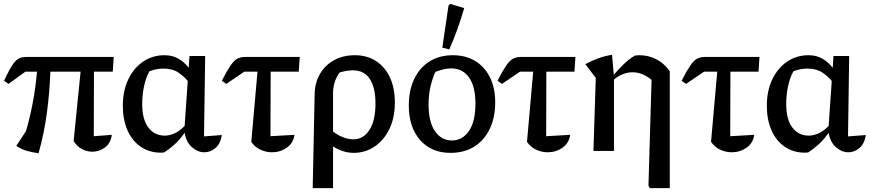

<svg xmlns="http://www.w3.org/2000/svg" viewBox="-20 -779 4499 991"><path d="M179 12Q148 8 118.5 -0.5Q89 -9 64 -26L114 -102Q133 -166 148 -243Q163 -320 171 -409H111L24 -346L1 -362Q27 -419 45 -445Q63 -471 78.5 -478Q94 -485 113 -485H567L562 -409H465L464 -76L557 -83Q552 -41 522.5 -18.5Q493 4 457 4Q429 4 403 -9.5Q377 -23 360 -51L396 -409H240Q236 -301 222 -196Q208 -91 179 12Z M827 8Q820 9 811 9Q751 9 706.5 -21.5Q662 -52 638 -106.5Q614 -161 614 -233Q614 -311 642.5 -370Q671 -429 719.5 -461.5Q768 -494 829 -494Q871 -494 902 -475.5Q933 -457 954 -429L958 -490H1039L1033 -75L1125 -82Q1118 -37 1092 -15Q1066 7 1035 7Q1001 7 971 -19Q941 -45 933 -94Q909 -59 882 -34.5Q855 -10 827 8ZM714 -242Q714 -163 745.5 -121Q777 -79 831 -79Q854 -79 880.5 -90.5Q907 -102 933 -129L949 -361Q930 -385 900 -405Q870 -425 823 -425Q787 -425 751 -411Q732 -376 723 -332Q714 -288 714 -242Z M1148 -346 1125 -362Q1151 -413 1169 -439.5Q1187 -466 1204 -475.5Q1221 -485 1244 -485H1527L1522 -409H1377L1376 -76L1500 -83Q1494 -40 1460 -16.5Q1426 7 1384 7Q1353 7 1324 -6.5Q1295 -20 1277 -47L1309 -409H1241Z M1594 192 1604 -292Q1605 -352 1631.5 -397.5Q1658 -443 1704.5 -468.5Q1751 -494 1811 -494Q1875 -494 1921.5 -463.5Q1968 -433 1993 -378.5Q2018 -324 2018 -251Q2018 -170 1989 -111.5Q1960 -53 1912 -21.5Q1864 10 1806 10Q1776 10 1748.5 0.5Q1721 -9 1699 -23V192ZM1699 -298V-100Q1723 -82 1749.5 -71Q1776 -60 1805 -60Q1856 -60 1887 -108.5Q1918 -157 1918 -245Q1918 -326 1889 -371Q1860 -416 1802 -416Q1772 -416 1733 -405Q1699 -358 1699 -298Z M2305 10Q2206 10 2148 -56.5Q2090 -123 2090 -235Q2090 -313 2118 -371.5Q2146 -430 2197 -462Q2248 -494 2317 -494Q2384 -494 2433 -464Q2482 -434 2509 -379.5Q2536 -325 2536 -251Q2536 -172 2507.5 -113Q2479 -54 2427.5 -22Q2376 10 2305 10ZM2312 -54Q2367 -54 2400.5 -103Q2434 -152 2434 -244Q2434 -332 2401 -379Q2368 -426 2309 -426Q2275 -426 2227 -408Q2210 -369 2201 -328Q2192 -287 2192 -240Q2192 -150 2225 -102Q2258 -54 2312 -54ZM2299 -524 2263 -533 2295 -750 2304 -759 2376 -737Q2360 -682 2341 -629Q2322 -576 2299 -524Z M2571 -346 2548 -362Q2574 -413 2592 -439.5Q2610 -466 2627 -475.5Q2644 -485 2667 -485H2950L2945 -409H2800L2799 -76L2923 -83Q2917 -40 2883 -16.5Q2849 7 2807 7Q2776 7 2747 -6.5Q2718 -20 2700 -47L2732 -409H2664Z M3043 0 3055 -377 3001 -448Q3035 -466 3069.5 -478.5Q3104 -491 3139 -496L3148 -393Q3172 -421 3199 -447.5Q3226 -474 3257 -492Q3268 -494 3280 -494Q3326 -494 3366 -474Q3406 -454 3437 -412V192H3334L3327 180L3343 -367Q3295 -406 3245 -406Q3196 -406 3149 -369V0Z M3521 -346 3498 -362Q3524 -413 3542 -439.5Q3560 -466 3577 -475.5Q3594 -485 3617 -485H3900L3895 -409H3750L3749 -76L3873 -83Q3867 -40 3833 -16.5Q3799 7 3757 7Q3726 7 3697 -6.5Q3668 -20 3650 -47L3682 -409H3614Z M4151 8Q4144 9 4135 9Q4075 9 4030.5 -21.5Q3986 -52 3962 -106.5Q3938 -161 3938 -233Q3938 -311 3966.5 -370Q3995 -429 4043.5 -461.5Q4092 -494 4153 -494Q4195 -494 4226 -475.5Q4257 -457 4278 -429L4282 -490H4363L4357 -75L4449 -82Q4442 -37 4416 -15Q4390 7 4359 7Q4325 7 4295 -19Q4265 -45 4257 -94Q4233 -59 4206 -34.5Q4179 -10 4151 8ZM4038 -242Q4038 -163 4069.5 -121Q4101 -79 4155 -79Q4178 -79 4204.5 -90.5Q4231 -102 4257 -129L4273 -361Q4254 -385 4224 -405Q4194 -425 4147 -425Q4111 -425 4075 -411Q4056 -376 4047 -332Q4038 -288 4038 -242Z"/></svg>

Font: Piazzolla Medium
Style: Regular
Weight: 500
Designer: Juan Pablo del Peral
Foundry: Huerta Tipografica
Version: Version 1.330